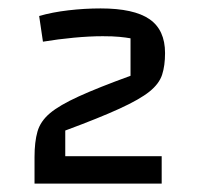

<svg xmlns="http://www.w3.org/2000/svg" viewBox="-20 -760 476 456"><path d="M62 -324V-387Q62 -423 69 -447.5Q76 -472 98.5 -491Q121 -510 167 -531Q213 -552 290 -580V-669Q279 -671 263.5 -672.5Q248 -674 224 -674Q193 -674 155.5 -670.5Q118 -667 82 -661L73 -722Q104 -731 142.5 -735.5Q181 -740 219 -740Q298 -740 335 -714.5Q372 -689 372 -634Q372 -604 365 -582.5Q358 -561 335 -542.5Q312 -524 264 -502Q216 -480 135 -450V-389H364V-324Z"/></svg>

Font: Changa ExtraLight Medium
Style: Regular
Weight: 500
Version: Version 3.002; ttfautohint (v1.8.2)